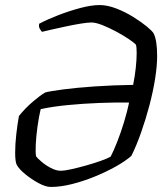

<svg xmlns="http://www.w3.org/2000/svg" viewBox="-20 -740 656 760"><path d="M181 0Q161 0 133 -15Q105 -30 80 -50.5Q55 -71 46 -88Q40 -101 40 -135Q40 -169 44.5 -209Q49 -249 55 -281Q80 -312 110.5 -338Q141 -364 159 -374Q177 -379 230 -386Q283 -393 356 -398Q429 -403 507 -404Q514 -439 517.5 -472Q521 -505 521 -529.5Q521 -554 518 -563Q511 -571 489.5 -585.5Q468 -600 440 -615Q412 -630 385.5 -640.5Q359 -651 342 -651Q327 -651 299.5 -646.5Q272 -642 241.5 -635.5Q211 -629 184.5 -623Q158 -617 146 -614Q141 -620 137 -627Q133 -634 135 -646Q167 -663 211 -680Q255 -697 298.5 -708.5Q342 -720 374 -720Q405 -720 440 -706.5Q475 -693 506.5 -673.5Q538 -654 560 -636Q582 -618 588 -608Q602 -581 602 -518Q602 -479 594 -428.5Q586 -378 571.5 -323Q557 -268 538.5 -215.5Q520 -163 500 -123Q476 -102 438.5 -81Q401 -60 356 -41.5Q311 -23 265.5 -11.5Q220 0 181 0ZM221 -64Q234 -64 261.5 -70Q289 -76 321 -85Q353 -94 379.5 -103.5Q406 -113 418 -120Q430 -143 444.5 -180Q459 -217 471.5 -258.5Q484 -300 491 -334Q438 -335 373.5 -332.5Q309 -330 247.5 -324Q186 -318 141 -308Q134 -279 128.5 -239.5Q123 -200 121.5 -166.5Q120 -133 123 -121Q127 -115 143 -101Q159 -87 180.5 -75.5Q202 -64 221 -64Z"/></svg>

Font: Texturina Light
Style: Italic
Weight: 300
Italic angle: -11°
Designer: Guillermo Torres Carreño
Foundry: Omnibus-Type
Version: Version 1.002; ttfautohint (v1.8.3)